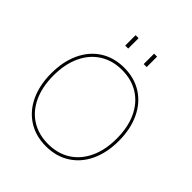

<svg xmlns="http://www.w3.org/2000/svg" viewBox="-240 -1061 1226 1226"><g transform="rotate(45 373.5 -447.5)"><path d="M68 -348Q68 -454 105.5 -534.5Q143 -615 212 -659Q281 -703 373 -703Q465 -703 534 -659Q603 -615 641 -534.5Q679 -454 679 -348Q679 -242 641.5 -162Q604 -82 534.5 -38Q465 6 373 6Q281 6 212 -38Q143 -82 105.5 -162Q68 -242 68 -348ZM659 -348Q659 -450 624 -525.5Q589 -601 524.5 -642Q460 -683 373 -683Q287 -683 222.5 -642Q158 -601 123 -525.5Q88 -450 88 -348Q88 -246 123 -170.5Q158 -95 222.5 -54.5Q287 -14 373 -14Q460 -14 524.5 -55Q589 -96 624 -171.5Q659 -247 659 -348ZM444 -901H471V-807H444ZM277 -901H304V-807H277Z"/></g></svg>

Font: Hanken Grotesk Thin
Style: Regular
Weight: 100
Designer: Alfredo Marco Pradil
Foundry: Hanken Design Co.
Version: Version 3.014